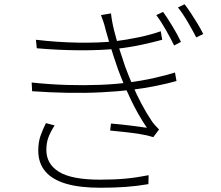

<svg xmlns="http://www.w3.org/2000/svg" viewBox="-20 -844 1040 903"><path d="M747 -788Q764 -765 789 -724Q814 -683 831 -647L799 -630Q783 -663 760 -703.5Q737 -744 715 -773ZM848 -824Q860 -809 876 -785Q892 -761 908 -734.5Q924 -708 936 -684L903 -668Q886 -701 863 -740.5Q840 -780 817 -809ZM149 -657Q250 -645 348 -643.5Q446 -642 521 -650Q577 -657 634 -669Q691 -681 736 -697L743 -657Q700 -645 643.5 -633Q587 -621 531 -615Q455 -607 355 -607.5Q255 -608 153 -617ZM129 -456Q211 -447 293.5 -444.5Q376 -442 451 -445Q526 -448 583 -456Q647 -464 706.5 -477.5Q766 -491 803 -503L810 -463Q772 -452 716 -440.5Q660 -429 595 -421Q535 -414 458.5 -410Q382 -406 298 -407.5Q214 -409 131 -415ZM477 -703Q473 -721 467 -739.5Q461 -758 455 -773L502 -781Q506 -743 517.5 -697.5Q529 -652 543.5 -607Q558 -562 569 -530Q585 -487 603.5 -443.5Q622 -400 645 -356.5Q668 -313 696 -271Q703 -262 711 -253Q719 -244 728 -235L701 -199Q673 -208 638 -213.5Q603 -219 567 -223Q531 -227 498 -230L502 -263Q549 -259 597.5 -253Q646 -247 671 -243Q628 -306 593.5 -379.5Q559 -453 535 -518Q523 -552 512.5 -584.5Q502 -617 493 -647.5Q484 -678 477 -703ZM237 -254Q219 -227 208.5 -200Q198 -173 198 -139Q198 -72 258 -35.5Q318 1 450 1Q519 1 571.5 -4Q624 -9 679 -20L678 22Q626 31 572 35Q518 39 452 39Q355 39 290.5 20Q226 1 193 -38Q160 -77 160 -136Q160 -174 170 -203.5Q180 -233 196 -265Z"/></svg>

Font: Noto Sans SC Thin ExtraLight
Style: Regular
Weight: 250
Version: Version 2.004-H2;hotconv 1.0.118;makeotfexe 2.5.65603